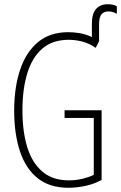

<svg xmlns="http://www.w3.org/2000/svg" viewBox="-20 -877 572 907"><path d="M303 10Q214 10 157.5 -35.5Q101 -81 74 -163Q47 -245 47 -354Q47 -464 75 -547.5Q103 -631 159.5 -678Q216 -725 303 -725Q329 -725 358 -720Q387 -715 414 -702V-763Q414 -813 434 -835Q454 -857 489 -857Q503 -857 514 -854.5Q525 -852 532 -847V-812Q527 -815 516.5 -819Q506 -823 492 -823Q472 -823 460 -810Q448 -797 448 -761V-682L432 -651Q400 -673 367.5 -681Q335 -689 305 -689Q228 -689 180 -647.5Q132 -606 109 -531Q86 -456 86 -356Q86 -255 109 -181Q132 -107 180.5 -66Q229 -25 305 -25Q340 -25 371.5 -33Q403 -41 423 -51V-320H285V-356H460V-27Q428 -9 386.5 0.5Q345 10 303 10Z"/></svg>

Font: Noto Sans Mono Condensed ExtraLight
Style: Regular
Weight: 200
Width: 3
Designer: Monotype Design Team
Foundry: Monotype Imaging Inc.
Version: Version 2.014; ttfautohint (v1.8.4.7-5d5b)